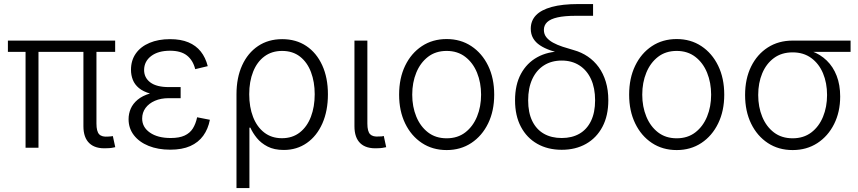

<svg xmlns="http://www.w3.org/2000/svg" viewBox="-20 -748 4346 972"><path d="M520.5 2.4Q462.9 5.9 432.6 -22.7Q402.3 -51.3 402.3 -108.9V-520.5H468.3V-122.6Q468.3 -82.5 482.2 -68.1Q496.1 -53.7 527.3 -56.6Q537.1 -57.1 541.7 -57.6Q546.4 -58.1 551.3 -59.1L563.5 -2.9Q556.2 -1 544.9 0.7Q533.7 2.4 520.5 2.4ZM109.4 0V-520.5H174.8V0ZM20 -485.4V-542.5H563V-485.4Z M841.8 9.8Q779.8 9.8 732.2 -9.5Q684.6 -28.8 657.7 -63.7Q630.9 -98.6 630.9 -144.5Q630.9 -172.4 641.8 -197.8Q652.8 -223.1 676.8 -243.2Q700.7 -263.2 739.3 -274.7Q777.8 -286.1 833 -286.1H894.5V-251H834.5Q794.4 -251 764.2 -237.8Q733.9 -224.6 716.8 -201.4Q699.7 -178.2 699.7 -147.9Q699.7 -104 739 -76.7Q778.3 -49.3 844.2 -49.3Q887.7 -49.3 914.6 -61.8Q941.4 -74.2 956.1 -97.4Q970.7 -120.6 978 -154.3L1042.5 -141.6Q1033.7 -95.2 1009 -61Q984.4 -26.9 943.1 -8.5Q901.9 9.8 841.8 9.8ZM833.5 -263.2Q778.8 -263.2 741.9 -273.7Q705.1 -284.2 683.3 -302.2Q661.6 -320.3 652.3 -344.2Q643.1 -368.2 643.1 -394.5Q643.1 -442.4 667.7 -477.3Q692.4 -512.2 737.1 -531Q781.7 -549.8 840.8 -549.8Q895.5 -549.8 933.8 -533.7Q972.2 -517.6 996.3 -487.3Q1020.5 -457 1031.7 -413.1L968.3 -397.9Q957 -442.9 926.5 -467Q896 -491.2 840.8 -491.2Q780.8 -491.2 745.4 -464.4Q710 -437.5 709.5 -394Q709.5 -354.5 741 -330.8Q772.5 -307.1 835 -307.1H894.5V-263.2Z M1177.2 204.1V-270.5Q1177.2 -354.5 1205.8 -417.2Q1234.4 -480 1286.4 -514.9Q1338.4 -549.8 1408.7 -549.8Q1479 -549.8 1530.8 -515.1Q1582.5 -480.5 1611.3 -417.5Q1640.1 -354.5 1640.1 -270.5Q1640.1 -187 1612.1 -123.3Q1584 -59.6 1533.4 -24.2Q1482.9 11.2 1416.5 11.2Q1368.2 11.2 1334.7 -6.1Q1301.3 -23.4 1280.3 -49.3Q1259.3 -75.2 1247.6 -101.6H1242.7V204.1ZM1407.2 -48.3Q1460.4 -48.3 1497.6 -77.4Q1534.7 -106.4 1554 -157Q1573.2 -207.5 1573.2 -271Q1573.2 -333 1554.4 -382.8Q1535.6 -432.6 1498.8 -461.4Q1461.9 -490.2 1408.2 -490.2Q1356 -490.2 1318.6 -462.4Q1281.2 -434.6 1261.5 -385Q1241.7 -335.4 1241.7 -271Q1241.7 -206.1 1261.2 -155.8Q1280.8 -105.5 1317.9 -76.9Q1355 -48.3 1407.2 -48.3Z M1892.6 2.4Q1834.5 5.9 1804.4 -22.5Q1774.4 -50.8 1774.4 -108.9V-542.5H1839.8V-122.6Q1839.8 -82.5 1853.8 -68.4Q1867.7 -54.2 1898.9 -57.1Q1908.7 -57.1 1913.1 -57.6Q1917.5 -58.1 1922.9 -59.6L1935.1 -2.9Q1926.8 -1 1915.5 0.7Q1904.3 2.4 1892.6 2.4Z M2241.2 11.7Q2169.9 11.7 2115.7 -24.2Q2061.5 -60.1 2031 -123.3Q2000.5 -186.5 2000.5 -268.6Q2000.5 -352.1 2031 -415.3Q2061.5 -478.5 2115.7 -514.4Q2169.9 -550.3 2241.2 -550.3Q2312 -550.3 2366.2 -514.4Q2420.4 -478.5 2451.2 -415.3Q2481.9 -352.1 2481.9 -268.6Q2481.9 -186.5 2451.2 -123.3Q2420.4 -60.1 2366.2 -24.2Q2312 11.7 2241.2 11.7ZM2241.2 -47.9Q2296.9 -47.9 2335.7 -77.9Q2374.5 -107.9 2395 -158Q2415.5 -208 2415.5 -268.6Q2415.5 -329.6 2395 -379.9Q2374.5 -430.2 2335.4 -460.2Q2296.4 -490.2 2241.2 -490.2Q2185.5 -490.2 2146.7 -460.2Q2107.9 -430.2 2087.4 -380.1Q2066.9 -330.1 2066.9 -268.6Q2066.9 -208 2087.4 -158Q2107.9 -107.9 2146.7 -77.9Q2185.5 -47.9 2241.2 -47.9Z M2823.7 10.3Q2753.4 10.3 2700.2 -19.8Q2647 -49.8 2617.2 -106Q2587.4 -162.1 2587.4 -240.2Q2587.4 -318.8 2617.2 -374Q2647 -429.2 2700.2 -458.5Q2753.4 -487.8 2823.7 -487.8L2841.3 -472.7Q2800.8 -481.4 2768.6 -492.4Q2736.3 -503.4 2713.6 -518.6Q2690.9 -533.7 2679 -554.4Q2667 -575.2 2667 -602.5Q2667 -643.1 2693.4 -670.7Q2719.7 -698.2 2773.4 -712.9Q2827.1 -727.5 2908.2 -727.5H2982.4V-668H2895Q2837.9 -668 2802.2 -659.9Q2766.6 -651.9 2750 -636Q2733.4 -620.1 2733.4 -596.7Q2733.4 -575.2 2745.8 -559.6Q2758.3 -543.9 2779.5 -532.2Q2800.8 -520.5 2828.1 -511.5Q2855.5 -502.4 2885.3 -494.1Q2923.8 -483.4 2955.8 -461.7Q2987.8 -439.9 3011 -408Q3034.2 -376 3046.9 -334Q3059.6 -292 3059.6 -240.7Q3059.6 -162.1 3029.8 -106Q3000 -49.8 2947 -19.8Q2894 10.3 2823.7 10.3ZM2823.7 -49.3Q2875.5 -49.3 2913.3 -71Q2951.2 -92.8 2971.9 -135.5Q2992.7 -178.2 2992.7 -240.2Q2992.7 -302.7 2971.9 -347.7Q2951.2 -392.6 2913.1 -417Q2875 -441.4 2823.7 -441.4Q2772 -441.4 2733.9 -417.2Q2695.8 -393.1 2674.8 -347.9Q2653.8 -302.7 2653.8 -240.2Q2653.8 -177.7 2674.6 -135.3Q2695.3 -92.8 2733.4 -71Q2771.5 -49.3 2823.7 -49.3Z M3405.8 11.7Q3334.5 11.7 3280.3 -24.2Q3226.1 -60.1 3195.6 -123.3Q3165 -186.5 3165 -268.6Q3165 -352.1 3195.6 -415.3Q3226.1 -478.5 3280.3 -514.4Q3334.5 -550.3 3405.8 -550.3Q3476.6 -550.3 3530.8 -514.4Q3585 -478.5 3615.7 -415.3Q3646.5 -352.1 3646.5 -268.6Q3646.5 -186.5 3615.7 -123.3Q3585 -60.1 3530.8 -24.2Q3476.6 11.7 3405.8 11.7ZM3405.8 -47.9Q3461.4 -47.9 3500.2 -77.9Q3539.1 -107.9 3559.6 -158Q3580.1 -208 3580.1 -268.6Q3580.1 -329.6 3559.6 -379.9Q3539.1 -430.2 3500 -460.2Q3460.9 -490.2 3405.8 -490.2Q3350.1 -490.2 3311.3 -460.2Q3272.5 -430.2 3252 -380.1Q3231.4 -330.1 3231.4 -268.6Q3231.4 -208 3252 -158Q3272.5 -107.9 3311.3 -77.9Q3350.1 -47.9 3405.8 -47.9Z M3992.7 11.7Q3921.4 11.7 3867.2 -23.9Q3813 -59.6 3782.5 -122.3Q3752 -185.1 3752 -267.1Q3752 -349.1 3782.5 -411.1Q3813 -473.1 3867.2 -507.8Q3921.4 -542.5 3992.7 -542.5H4286.1V-485.4H4057.1L3992.7 -482.9Q3937 -482.9 3898.2 -454.3Q3859.4 -425.8 3838.9 -377Q3818.4 -328.1 3818.4 -267.1Q3818.4 -206.5 3838.9 -156.7Q3859.4 -106.9 3898.2 -77.4Q3937 -47.9 3992.7 -47.9Q4048.3 -47.9 4087.2 -77.4Q4126 -106.9 4146.5 -156.7Q4167 -206.5 4167 -267.1Q4167 -328.1 4146.5 -377Q4126 -425.8 4086.9 -454.3Q4047.9 -482.9 3992.7 -482.9V-505.4Q4044.9 -505.4 4089.1 -489Q4133.3 -472.7 4165.5 -441.4Q4197.8 -410.2 4215.6 -364.3Q4233.4 -318.4 4233.4 -259.3Q4233.4 -181.2 4202.6 -119.9Q4171.9 -58.6 4117.7 -23.4Q4063.5 11.7 3992.7 11.7Z"/></svg>

Font: Inter 16pt Light
Style: Regular
Weight: 300
Version: Version 4.001;git-66647c0bb